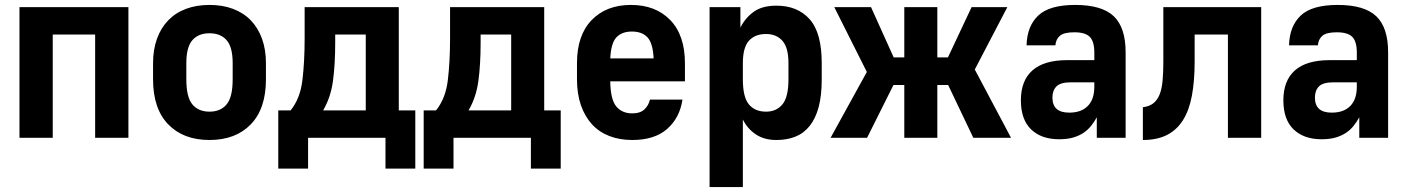

<svg xmlns="http://www.w3.org/2000/svg" viewBox="-20 -559 5706 779"><path d="M59 -530H501V0H366V-419H194V0H59Z M830 9Q724 9 662.5 -54.5Q601 -118 601 -237V-303Q601 -358 617 -402Q633 -446 662.5 -476.5Q692 -507 734.5 -523Q777 -539 830 -539Q883 -539 925.5 -523Q968 -507 997.5 -476.5Q1027 -446 1043 -402Q1059 -358 1059 -303V-237Q1059 -118 997.5 -54.5Q936 9 830 9ZM830 -106Q875 -106 899.5 -135.5Q924 -165 924 -237V-303Q924 -368 899.5 -396Q875 -424 830 -424Q785 -424 760.5 -396Q736 -368 736 -303V-237Q736 -165 760.5 -135.5Q785 -106 830 -106Z M1109 -111H1159Q1198 -159 1207 -234Q1216 -309 1216 -402V-530H1598V-111H1665V125H1544V0H1230V125H1109ZM1464 -111V-419H1340V-385Q1340 -298 1331 -231Q1322 -164 1291 -111Z M1699 -111H1749Q1788 -159 1797 -234Q1806 -309 1806 -402V-530H2188V-111H2255V125H2134V0H1820V125H1699ZM2054 -111V-419H1930V-385Q1930 -298 1921 -231Q1912 -164 1881 -111Z M2545 9Q2494 9 2452.5 -7Q2411 -23 2382 -54.5Q2353 -86 2337 -132Q2321 -178 2321 -237V-303Q2321 -416 2380.5 -477.5Q2440 -539 2540 -539Q2640 -539 2699.5 -477.5Q2759 -416 2759 -302V-229H2456Q2457 -155 2480.5 -127Q2504 -99 2545 -99Q2578 -99 2595 -115.5Q2612 -132 2617 -155H2749Q2738 -81 2687 -36Q2636 9 2545 9ZM2544 -431Q2503 -431 2481 -407.5Q2459 -384 2456 -322H2632Q2629 -384 2607 -407.5Q2585 -431 2544 -431Z M2859 -530H2984V-447Q3004 -487 3038.5 -511.5Q3073 -536 3130 -536Q3216 -536 3265 -481Q3314 -426 3314 -303V-237Q3314 -171 3301.5 -124.5Q3289 -78 3265 -48Q3241 -18 3207 -4.5Q3173 9 3130 9Q3081 9 3047 -13.5Q3013 -36 2994 -74V200H2859ZM3088 -106Q3130 -106 3154.5 -135.5Q3179 -165 3179 -237V-303Q3179 -366 3154.5 -393.5Q3130 -421 3088 -421Q3043 -421 3018.5 -393.5Q2994 -366 2994 -303V-237Q2994 -165 3018.5 -135.5Q3043 -106 3088 -106Z M3497 -267 3365 -530H3514L3606 -326H3649V-530H3783V-326H3826L3922 -530H4067L3935 -277L4082 0H3929L3827 -214H3783V0H3649V-214H3605L3498 0H3350Z M4277 6Q4205 6 4163.5 -34Q4122 -74 4122 -152Q4122 -232 4169 -273.5Q4216 -315 4310 -315H4420V-346Q4420 -391 4401.5 -409.5Q4383 -428 4339 -428Q4297 -428 4280.5 -414Q4264 -400 4262 -375H4145Q4147 -453 4192.5 -496Q4238 -539 4342 -539Q4451 -539 4499 -493Q4547 -447 4547 -347V0H4430V-83Q4420 -65 4407 -48.5Q4394 -32 4376 -20Q4358 -8 4334 -1Q4310 6 4277 6ZM4318 -102Q4367 -102 4393.5 -129Q4420 -156 4420 -207V-225H4325Q4283 -225 4266.5 -208.5Q4250 -192 4250 -163Q4250 -102 4318 -102Z M4617 -124Q4643 -127 4659.5 -140Q4676 -153 4685 -176Q4694 -199 4697 -232.5Q4700 -266 4700 -309V-530H5097V0H4962V-419H4827V-309Q4827 -231 4816 -171.5Q4805 -112 4780 -72Q4755 -32 4715 -11.5Q4675 9 4617 9Z M5342 6Q5270 6 5228.5 -34Q5187 -74 5187 -152Q5187 -232 5234 -273.5Q5281 -315 5375 -315H5485V-346Q5485 -391 5466.5 -409.5Q5448 -428 5404 -428Q5362 -428 5345.5 -414Q5329 -400 5327 -375H5210Q5212 -453 5257.5 -496Q5303 -539 5407 -539Q5516 -539 5564 -493Q5612 -447 5612 -347V0H5495V-83Q5485 -65 5472 -48.5Q5459 -32 5441 -20Q5423 -8 5399 -1Q5375 6 5342 6ZM5383 -102Q5432 -102 5458.5 -129Q5485 -156 5485 -207V-225H5390Q5348 -225 5331.5 -208.5Q5315 -192 5315 -163Q5315 -102 5383 -102Z"/></svg>

Font: Golos UI
Style: Bold
Weight: 700
Designer: A.Korolkova, Vitaly Kuzmin
Foundry: ParaType Ltd
Version: Version 2.000